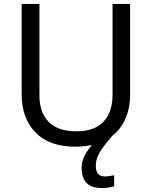

<svg xmlns="http://www.w3.org/2000/svg" viewBox="-20 -734 771 974"><path d="M466 107Q466 136 478 148.5Q490 161 511 161Q528 161 539.5 158.5Q551 156 559 155V211Q545 215 531 217.5Q517 220 497 220Q444 220 419 194Q394 168 394 117Q394 85 410 54.5Q426 24 449 -1Q472 -26 492 -40L555 -51Q525 -17 505 10Q485 37 475.5 60Q466 83 466 107ZM640 -252Q640 -178 610 -118.5Q580 -59 518.5 -24.5Q457 10 362 10Q229 10 159.5 -62.5Q90 -135 90 -254V-714H180V-251Q180 -164 226.5 -116Q273 -68 367 -68Q432 -68 472.5 -91.5Q513 -115 532 -156.5Q551 -198 551 -252V-714H640Z"/></svg>

Font: Noto Sans Lao Looped
Style: Regular
Weight: 400
Designer: Mark Frömberg, Ben Mitchell
Foundry: The Fontpad Ltd
Version: Version 1.001